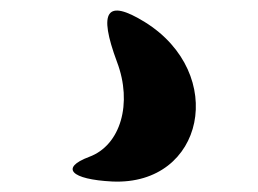

<svg xmlns="http://www.w3.org/2000/svg" viewBox="-20 32 491 366"><path d="M150 331C94 352 115 374 194 378C370 386 414 172 256 74C183 29 167 53 203 150C233 229 210 309 150 331Z"/></svg>

Font: Venom Sans
Style: Regular
Weight: 400
Version: Version 1.001